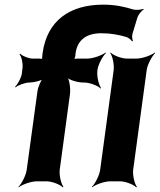

<svg xmlns="http://www.w3.org/2000/svg" viewBox="-20 -780 688 826"><path d="M416 -637C458 -637 492 -630 523 -621C533 -618 545 -608 548 -602L552 -604C549 -610 547 -625 550 -635L571 -704C575 -717 589 -734 598 -739L597 -742C588 -738 566 -736 554 -739C515 -751 476 -760 424 -760C281 -760 182 -692 163 -550L162 -539C161 -534 160 -524 163 -521L167 -524C164 -527 154 -528 149 -528H121C103 -528 76 -539 67 -549L64 -546C73 -536 79 -507 77 -489L74 -464C72 -446 56 -417 45 -407L47 -404C58 -414 89 -425 107 -425C125 -425 159 -433 170 -443L167 -446C156 -436 143 -404 141 -386L95 -50C92 -26 73 11 59 24L60 26C75 14 114 0 138 0H180C204 0 239 14 250 26L253 24C243 11 234 -26 237 -50L281 -375C284 -399 279 -439 268 -451L266 -449C276 -436 314 -425 338 -425H342C366 -425 402 -411 413 -399L415 -401C405 -414 396 -451 399 -475V-478C402 -502 422 -539 436 -552L434 -554C419 -542 380 -528 356 -528H313C308 -528 298 -527 295 -524L297 -521C300 -524 303 -534 304 -539L305 -550C313 -610 354 -637 416 -637ZM553 -50 611 -478C614 -502 634 -539 648 -552L646 -554C631 -542 592 -528 568 -528H526C502 -528 467 -542 456 -554L454 -552C464 -539 472 -502 469 -478L411 -50C408 -26 389 11 375 24L376 26C391 14 430 0 454 0H496C520 0 555 14 566 26L569 24C559 11 550 -26 553 -50Z"/></svg>

Font: Asimov
Style: EdgeIt
Weight: 500
Designer: Google
Version: Version 2.000980: 2014